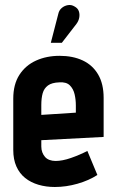

<svg xmlns="http://www.w3.org/2000/svg" viewBox="-20 -734 466 767"><path d="M285 -638Q294 -650 296.5 -663.5Q299 -677 295 -689Q291 -701 278 -708Q265 -716 251 -713.5Q237 -711 226.5 -702Q216 -693 213 -679L183 -563H227ZM145 -149V-174L394 -187V-343Q394 -399 372 -436.5Q350 -474 310.5 -492.5Q271 -511 218 -511Q166 -511 124 -492Q82 -473 57.5 -435Q33 -397 33 -340V-135Q33 -97 45.5 -69Q58 -41 80.5 -23Q103 -5 133.5 4Q164 13 199 13Q244 13 289.5 0Q335 -13 369 -35L329 -131Q298 -115 263.5 -103Q229 -91 202 -91Q189 -91 178 -95Q167 -99 160 -107Q153 -115 149 -125.5Q145 -136 145 -149ZM283 -313V-284L145 -275V-314Q145 -342 150.5 -361.5Q156 -381 171.5 -392.5Q187 -404 217 -405Q245 -407 259 -393Q273 -379 278 -357.5Q283 -336 283 -313Z"/></svg>

Font: Advent Pro
Style: Bold
Weight: 700
Designer: VivaRado, Andreas Kalpakidis
Foundry: VivaRado, Andreas Kalpakidis
Version: Version 3.000